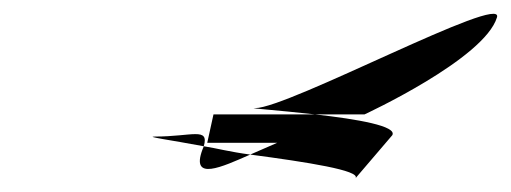

<svg xmlns="http://www.w3.org/2000/svg" viewBox="-20 -665 737 277"><path d="M204 -468C188 -468 226 -463 274 -454C282 -482 257 -468 204 -468ZM272 -449 274 -454C293 -451 311 -446 341 -442C300 -424 255 -403 272 -449ZM288 -500 279 -459H380L341 -442C424 -431 500 -419 493 -408L546 -470C553 -483 497 -493 434 -500ZM348 -509C396 -509 708 -676 697 -640C679 -580 506 -500 506 -500H434C381 -506 336 -509 348 -509Z"/></svg>

Font: bitstorm
Style: suextobl
Weight: 400
Version: Version 0.2